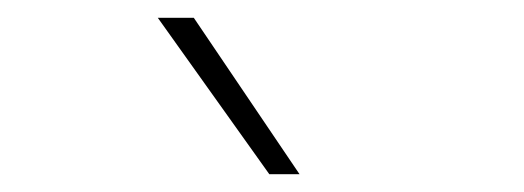

<svg xmlns="http://www.w3.org/2000/svg" viewBox="-20 -828 590 216"><path d="M283 -632 157.5 -808H198L317 -632Z"/></svg>

Font: Encode Sans SmExp Th
Style: Regular
Weight: 100
Width: 6
Designer: Multiple Designers
Foundry: Impallari Type
Version: Version 3.002; ttfautohint (v1.8.3) -l 8 -r 50 -G 200 -x 14 